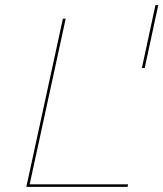

<svg xmlns="http://www.w3.org/2000/svg" viewBox="-20 -731 639 751"><path d="M599 -711 546 -465H535L588 -711ZM96 -10H481L479 0H83L226 -658H237Z"/></svg>

Font: Ysabeau Infant Hairline
Style: Italic
Weight: 100
Italic angle: -12°
Designer: Christian Thalmann (Catharsis Fonts)
Version: Version 0.003